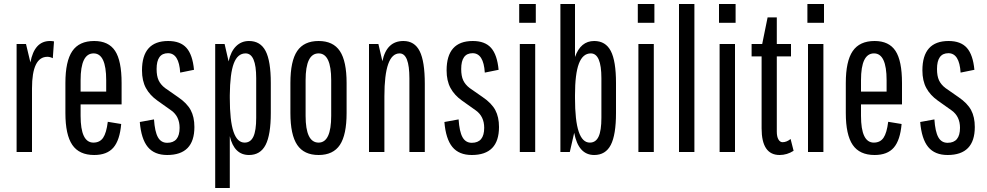

<svg xmlns="http://www.w3.org/2000/svg" viewBox="-20 -760 4935 960"><path d="M63 0V-540H110L132 -448Q152 -555 230 -555Q235 -555 240.5 -554.5Q246 -554 250 -553L244 -469Q230 -476 217 -476Q140 -476 140 -318V0Z M451 15Q376 15 341.5 -35.5Q307 -86 307 -195V-345Q307 -454 341.5 -504.5Q376 -555 451 -555Q523 -555 555.5 -505.5Q588 -456 588 -345V-238H383V-181Q383 -47 447 -47Q479 -47 495.5 -71Q512 -95 519 -151L586 -140Q579 -59 547 -22Q515 15 451 15ZM383 -302H511V-359Q511 -493 448 -493Q383 -493 383 -359Z M816 15Q752 15 719 -25Q686 -65 679 -150L750 -163Q754 -102 769.5 -74Q785 -46 816 -46Q878 -46 878 -121Q878 -178 836 -208L767 -257Q729 -284 709.5 -320Q690 -356 690 -408Q690 -555 821 -555Q882 -555 912.5 -520.5Q943 -486 950 -411L881 -397Q875 -494 820 -494Q763 -494 763 -415Q763 -380 773 -358.5Q783 -337 805 -320L871 -274Q915 -244 933.5 -209.5Q952 -175 952 -125Q952 15 816 15Z M1056 180V-540H1103L1123 -453Q1134 -503 1160.5 -529Q1187 -555 1225 -555Q1282 -555 1308 -505Q1334 -455 1334 -345V-195Q1334 -86 1308 -35.5Q1282 15 1225 15Q1151 15 1129 -79V180ZM1203 -47Q1233 -47 1247 -77Q1261 -107 1261 -171V-369Q1261 -493 1208 -493Q1168 -493 1149 -443Q1130 -393 1129 -284V-270Q1129 -156 1147.5 -101.5Q1166 -47 1203 -47Z M1573 15Q1500 15 1466 -35.5Q1432 -86 1432 -195V-345Q1432 -455 1466 -505Q1500 -555 1573 -555Q1646 -555 1679.5 -504.5Q1713 -454 1713 -345V-195Q1713 -86 1679.5 -35.5Q1646 15 1573 15ZM1636 -181V-359Q1636 -493 1573 -493Q1508 -493 1508 -359V-181Q1508 -47 1573 -47Q1636 -47 1636 -181Z M1825 0V-540H1872L1892 -454Q1913 -555 1997 -555Q2053 -555 2078.5 -504Q2104 -453 2104 -341V0H2027V-368Q2027 -493 1978 -493Q1902 -493 1902 -279V0Z M2339 15Q2275 15 2242 -25Q2209 -65 2202 -150L2273 -163Q2277 -102 2292.5 -74Q2308 -46 2339 -46Q2401 -46 2401 -121Q2401 -178 2359 -208L2290 -257Q2252 -284 2232.5 -320Q2213 -356 2213 -408Q2213 -555 2344 -555Q2405 -555 2435.5 -520.5Q2466 -486 2473 -411L2404 -397Q2398 -494 2343 -494Q2286 -494 2286 -415Q2286 -380 2296 -358.5Q2306 -337 2328 -320L2394 -274Q2438 -244 2456.5 -209.5Q2475 -175 2475 -125Q2475 15 2339 15Z M2579 0V-540H2656V0ZM2576 -646V-740H2659V-646Z M2951 15Q2872 15 2851 -96L2829 0H2782V-740H2855V-475Q2883 -555 2951 -555Q3008 -555 3034 -505Q3060 -455 3060 -345V-195Q3060 -86 3034 -35.5Q3008 15 2951 15ZM2929 -47Q2959 -47 2973 -77Q2987 -107 2987 -171V-369Q2987 -493 2934 -493Q2894 -493 2874.5 -442Q2855 -391 2855 -284V-270Q2855 -157 2873.5 -102Q2892 -47 2929 -47Z M3172 0V-540H3249V0ZM3169 -646V-740H3252V-646Z M3375 0V-740H3452V0Z M3578 0V-540H3655V0ZM3575 -646V-740H3658V-646Z M3878 15Q3788 15 3788 -118V-478H3738V-540H3791L3818 -673H3864V-540H3935V-478H3864V-102Q3864 -77 3872 -63Q3880 -49 3893 -49Q3913 -49 3933 -65L3948 -6Q3915 15 3878 15Z M4020 0V-540H4097V0ZM4017 -646V-740H4100V-646Z M4353 15Q4278 15 4243.5 -35.5Q4209 -86 4209 -195V-345Q4209 -454 4243.5 -504.5Q4278 -555 4353 -555Q4425 -555 4457.5 -505.5Q4490 -456 4490 -345V-238H4285V-181Q4285 -47 4349 -47Q4381 -47 4397.5 -71Q4414 -95 4421 -151L4488 -140Q4481 -59 4449 -22Q4417 15 4353 15ZM4285 -302H4413V-359Q4413 -493 4350 -493Q4285 -493 4285 -359Z M4718 15Q4654 15 4621 -25Q4588 -65 4581 -150L4652 -163Q4656 -102 4671.5 -74Q4687 -46 4718 -46Q4780 -46 4780 -121Q4780 -178 4738 -208L4669 -257Q4631 -284 4611.5 -320Q4592 -356 4592 -408Q4592 -555 4723 -555Q4784 -555 4814.5 -520.5Q4845 -486 4852 -411L4783 -397Q4777 -494 4722 -494Q4665 -494 4665 -415Q4665 -380 4675 -358.5Q4685 -337 4707 -320L4773 -274Q4817 -244 4835.5 -209.5Q4854 -175 4854 -125Q4854 15 4718 15Z"/></svg>

Font: Pathway Gothic One
Style: Regular
Weight: 400
Version: Version 1.003; ttfautohint (v1.8.4.7-5d5b);gftools[0.9.26]